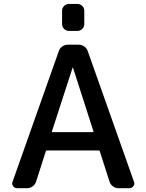

<svg xmlns="http://www.w3.org/2000/svg" viewBox="-20 -982 743 980"><path d="M245.1 -311.5Q244.1 -307.6 248 -307.6H453.1Q458 -307.6 457 -311.5L352.5 -636.7Q352.5 -637.7 351.6 -637.7Q350.6 -637.7 350.6 -636.7ZM66.4 -21.5Q54.7 -21.5 46.9 -32.2Q42 -38.1 42 -45.9Q42 -49.8 43.9 -53.7L280.3 -721.7Q285.2 -736.3 298.3 -745.1Q311.5 -753.9 326.2 -753.9H380.9Q396.5 -753.9 409.7 -745.1Q422.9 -736.3 427.7 -721.7L664.1 -53.7Q666 -49.8 666 -45.9Q666 -38.1 661.1 -32.2Q653.3 -21.5 640.6 -21.5H584Q569.3 -21.5 556.6 -30.8Q543.9 -40 539.1 -54.7L489.3 -210Q488.3 -213.9 484.4 -213.9H218.8Q214.8 -213.9 213.9 -210L164.1 -54.7Q159.2 -40 146.5 -30.8Q133.8 -21.5 119.1 -21.5ZM332 -824.2Q317.4 -824.2 307.1 -834.5Q296.9 -844.7 296.9 -859.4V-927.7Q296.9 -941.4 307.1 -951.7Q317.4 -961.9 332 -961.9H375Q389.6 -961.9 399.9 -951.7Q410.2 -941.4 410.2 -927.7V-859.4Q410.2 -844.7 399.9 -834.5Q389.6 -824.2 375 -824.2Z"/></svg>

Font: Gen Jyuu GothicL Medium
Style: Regular
Weight: 500
Designer: [Source Han Sans]
Ryoko NISHIZUKA  (kana & ideographs); Paul D. Hunt (Latin, Greek & Cyrillic); Wenlong ZHANG  (bopomofo
Version: Version 1.002.20150607